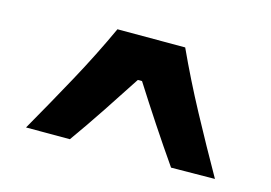

<svg xmlns="http://www.w3.org/2000/svg" viewBox="-59 -869 812 575"><g transform="rotate(15 347.0 -581.5)"><path d="M505.2 -401.8 640.9 -403.1Q590.2 -492.2 542 -581.8Q493.8 -671.4 452.9 -760.5H242.9Q202 -671.4 153.7 -583.1Q105.4 -494.7 54.5 -405.6H190.5Q230.4 -461.5 267.7 -517.8Q305 -574 341.1 -629.7H354.1Q390.4 -572.6 427.9 -515.8Q465.4 -459 505.2 -401.8Z"/></g></svg>

Font: Pinar-VF-FD
Style: Regular
Weight: 300
Designer: Amin Abedi
Version: Version 3.0